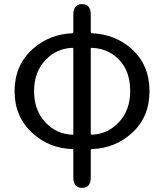

<svg xmlns="http://www.w3.org/2000/svg" viewBox="-20 -716 799 935"><path d="M380 199Q337 199 337 147V15Q337 10 332 10Q219 6 139 -67Q51 -146 51 -272Q51 -398 139 -477Q219 -549 331 -554Q337 -554 337 -560V-644Q337 -696 380 -696Q422 -696 422 -644V-560Q422 -554 428 -554Q542 -549 622 -477Q708 -399 708 -272Q708 -145 621 -67Q540 6 427 10Q422 10 422 15V147Q422 199 380 199ZM332 -60Q337 -60 337 -65V-478Q337 -483 332 -483Q255 -480 202 -424Q146 -366 146 -272Q146 -178 202 -119Q255 -63 332 -60ZM422 -65Q422 -60 427 -60Q504 -63 557 -119Q614 -178 614 -273Q614 -368 561 -424Q508 -480 427 -483Q422 -483 422 -478Z"/></svg>

Font: Resource Han Rounded CN
Style: Regular
Weight: 400
Designer: Cyano Hao (round all glyphs); Ryoko NISHIZUKA  (kana, bopomofo & ideographs); Paul D. Hunt (Latin, Greek & Cyrillic); Sa
Foundry: Cyano Hao
Version: 0.990